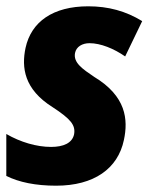

<svg xmlns="http://www.w3.org/2000/svg" viewBox="-22 -579 471 609"><path d="M156 10C276 10 352 -44 371 -135C385 -200 378 -274 277 -335C240 -360 210 -380 216 -411C220 -431 239 -442 262 -442C297 -442 339 -425 375 -400L429 -512C377 -544 321 -559 258 -559C146 -559 77 -510 59 -427C46 -365 54 -296 145 -239C203 -201 218 -182 213 -153C207 -125 179 -113 140 -113C94 -113 43 -128 -2 -154V-21C38 -1 91 10 156 10Z"/></svg>

Font: Noto Sans SemiCondensed ExtraBold
Style: Italic
Weight: 800
Width: 4
Italic angle: -12°
Designer: Monotype Design Team
Foundry: Monotype Imaging Inc.
Version: Version 2.013